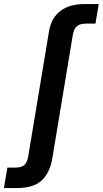

<svg xmlns="http://www.w3.org/2000/svg" viewBox="-138 -748 520 972"><path d="M-53.2 204.1H-118.2L-100.6 100.6H-62.5Q-29.3 100.6 -14.6 87.2Q0 73.7 5.4 40.5L110.4 -590.8Q121.6 -657.2 167.5 -692.4Q213.4 -727.5 290 -727.5H361.8L345.2 -628.4H297.9Q266.1 -628.4 251 -615.2Q235.8 -602.1 230.5 -570.3L127 52.7Q114.3 127.9 72.5 166Q30.8 204.1 -53.2 204.1Z"/></svg>

Font: Inter Display SemiBold
Style: Italic
Weight: 600
Italic angle: -9.39999°
Designer: Rasmus Andersson
Foundry: rsms
Version: Version 4.000;git-a52131595